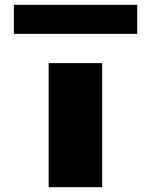

<svg xmlns="http://www.w3.org/2000/svg" viewBox="-20 -774 625 794"><path d="M37.5 -754V-634H547.5V-754ZM181.2 -513V0H402.5V-513Z"/></svg>

Font: Blink
Style: Wide
Weight: 400
Designer: Mew Too
Foundry: Cannot Into Space Fonts
Version: Version 001.000